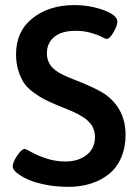

<svg xmlns="http://www.w3.org/2000/svg" viewBox="-20 -727 540 754"><path d="M272 -707Q333 -707 387 -687.3Q440.9 -667.5 440.9 -642.1Q440.9 -626 425.8 -600.1Q410.6 -574.2 398.9 -574.2Q394.5 -574.2 379.2 -582.3Q363.8 -590.3 336.7 -598.1Q309.6 -606 276.9 -606Q221.7 -606 192.9 -581.8Q164.1 -557.6 164.1 -518.1Q164.1 -500 170.2 -485.6Q176.3 -471.2 186.3 -460.9Q196.3 -450.7 211.2 -441.9Q226.1 -433.1 242.2 -426.3Q258.3 -419.4 277.8 -411.6Q279.8 -411.1 281 -410.6Q282.2 -410.2 283.9 -409.4Q285.6 -408.7 287.1 -408.2Q360.4 -378.9 392.6 -356.9Q472.7 -299.8 473.1 -198.2Q473.1 -147.5 455.8 -107.7Q438.5 -67.9 407.5 -43.2Q376.5 -18.6 336.4 -5.9Q296.4 6.8 249 6.8Q202.1 6.8 159.7 -1.5Q117.2 -9.8 89.6 -22.2Q62 -34.7 45.9 -48.3Q29.8 -62 29.8 -73.2Q29.8 -89.8 47.6 -116Q65.4 -142.1 77.1 -142.1Q81.5 -142.1 102.8 -129.9Q124 -117.7 160.4 -105.2Q196.8 -92.8 237.8 -92.8Q286.6 -92.8 319.8 -118.2Q353 -143.6 353 -189.9Q353 -200.2 350.6 -209.7Q348.1 -219.2 344.7 -227.1Q341.3 -234.9 334.5 -242.4Q327.6 -250 321.8 -255.6Q315.9 -261.2 305.4 -267.6Q294.9 -273.9 287.6 -278.1Q280.3 -282.2 267.1 -288.1Q253.9 -293.9 246.1 -297.1Q238.3 -300.3 223.1 -306.4Q208 -312.5 200.2 -315.9Q171.4 -328.1 153.3 -337.4Q135.3 -346.7 111.8 -363.8Q88.4 -380.9 75.2 -399.7Q62 -418.5 52.5 -448Q43 -477.5 43 -514.2Q43 -604 107.9 -655.5Q172.9 -707 272 -707Z"/></svg>

Font: Asap Symbol
Style: Regular
Weight: 900
Designer: Tania Quindós, Elena González Miranda, Marcela Romero, Pablo Cosgaya
Foundry: Omnibus-Type
Version: Version 1.000;PS 001.000;hotconv 1.0.70;makeotf.lib2.5.58329